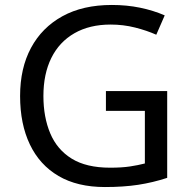

<svg xmlns="http://www.w3.org/2000/svg" viewBox="-20 -744 768 774"><path d="M407 -377H654V-27Q596 -8 537 1Q478 10 403 10Q292 10 216 -34.5Q140 -79 100.5 -161.5Q61 -244 61 -357Q61 -469 105 -551Q149 -633 231.5 -678.5Q314 -724 431 -724Q491 -724 544.5 -713Q598 -702 644 -682L610 -604Q572 -621 524.5 -633Q477 -645 426 -645Q341 -645 280 -610Q219 -575 187 -510.5Q155 -446 155 -357Q155 -272 182.5 -206.5Q210 -141 269 -104.5Q328 -68 424 -68Q471 -68 504 -73Q537 -78 564 -85V-297H407Z"/></svg>

Font: Noto Sans Tai Tham
Style: Regular
Weight: 400
Designer: Monotype Design Team 2013. Revised by David WIlliams 2020
Foundry: Monotype Imaging Inc.
Version: Version 2.002